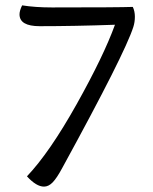

<svg xmlns="http://www.w3.org/2000/svg" viewBox="-20 -690 575 720"><path d="M411.1 -597.2Q257.8 -591.8 128.9 -591.8Q53.2 -591.8 53.2 -636.2Q53.2 -649.9 63 -669.9Q111.8 -662.1 174.8 -662.1Q426.8 -662.1 478 -664.1Q485.8 -647.9 485.8 -627.4Q485.8 -606.9 480 -588.9Q448.2 -488.8 212.9 -59.1Q192.9 -22 177.5 -6.1Q162.1 9.8 145 9.8Q116.2 9.8 81.1 -28.8Q166 -118.2 267.6 -299.6Q369.1 -481 411.1 -597.2Z"/></svg>

Font: Sukar
Style: Regular
Weight: 400
Designer: Dario Muhafara - Ghiath Alsory
Foundry: Dario Muhafara - Ghiath Alsory
Version: Version 1.00 March 17, 2016, initial release